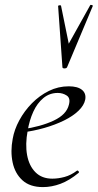

<svg xmlns="http://www.w3.org/2000/svg" viewBox="-20 -751 399 783"><path d="M155.2 12Q102 12 71.5 -15.8Q41 -43.6 31.5 -88.6Q22 -133.6 31.8 -185Q38.2 -222.4 58.8 -260.5Q79.4 -298.6 110.2 -329.9Q141 -361.2 179.2 -380.1Q217.4 -399 260.4 -399Q296.6 -399 314.3 -384.6Q332 -370.2 327.6 -345Q323 -321.4 300.2 -299.4Q277.4 -277.4 241.1 -259.6Q204.8 -241.8 160.3 -229.1Q115.8 -216.4 68.2 -210.6L70.2 -223.6Q146.8 -234.6 199.2 -259.3Q251.6 -284 261 -324Q268.2 -350.8 252.1 -361.4Q236 -372 215.6 -372Q182.2 -372 156.9 -351.1Q131.6 -330.2 115.7 -295.2Q99.8 -260.2 92.8 -218Q82.4 -162.2 90.6 -118.2Q98.8 -74.2 124.8 -48.3Q150.8 -22.4 193.4 -22.4Q217.2 -22.4 243.3 -29.4Q269.4 -36.4 293.8 -55Q296.6 -57 300.1 -53Q303.6 -49 300.8 -46.2Q262.8 -14.8 226.7 -1.4Q190.6 12 155.2 12ZM234.6 -477 217 -726Q217 -729 222.9 -729.5Q228.8 -730 229 -727L260.4 -572.8L348 -730Q349.2 -732 354.6 -730.5Q360 -729 358.2 -726L253.6 -477Q251.4 -472 243 -472Q234.6 -472 234.6 -477Z"/></svg>

Font: Cormorant Light
Style: Italic
Weight: 300
Italic angle: -10°
Designer: Christian Thalmann (Catharsis Fonts)
Foundry: Catharsis Fonts
Version: Version 4.000